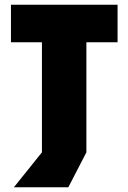

<svg xmlns="http://www.w3.org/2000/svg" viewBox="-20 -645 543 813"><path d="M38.9 147.9 157.6 0V-466H26.4V-625H477.8V-466H345.8V0L269.4 147.9Z"/></svg>

Font: Afacad Flux Black
Style: Regular
Weight: 900
Designer: Kristian Moeller
Foundry: Dicotype
Version: Version 1.100